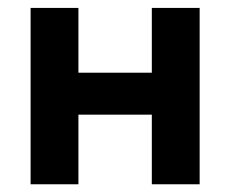

<svg xmlns="http://www.w3.org/2000/svg" viewBox="-20 -477 596 497"><path d="M118.8 -180.2H429.3V-288.8H118.8ZM59.2 0H183V-325.5V-332.5V-456.5H59.2V-332.5V-325.5V-126V-111ZM373 0H496.8V-325.5V-332.5V-456.5H373V-332.5V-325.5V-126V-111Z"/></svg>

Font: Tilda Sans VF
Style: Regular
Weight: 400
Designer: ParaType Ltd
Foundry: ParaType Ltd
Version: Version 1.010